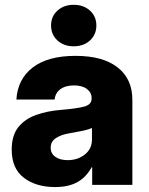

<svg xmlns="http://www.w3.org/2000/svg" viewBox="-20 -755 607 784"><path d="M204.6 8.8Q127 8.8 77.4 -29.1Q27.8 -66.9 27.8 -144Q27.8 -202.1 54.9 -235.8Q82 -269.5 127.4 -285.6Q172.9 -301.8 228 -306.2Q297.4 -312 325.7 -320.3Q354 -328.6 354 -352.1V-354.5Q354 -377.4 334.7 -391.8Q315.4 -406.2 282.2 -406.2Q247.1 -406.2 226.3 -390.6Q205.6 -375 203.1 -348.6H46.9Q52.2 -432.6 114 -479.7Q175.8 -526.9 288.1 -526.9Q400.4 -526.9 460.4 -479.7Q520.5 -432.6 520.5 -347.2V0H356.4V-72.3H354.5Q331.5 -30.8 295.4 -11Q259.3 8.8 204.6 8.8ZM255.9 -101.1Q297.9 -101.1 326.7 -124.3Q355.5 -147.5 355.5 -185.5V-232.4Q342.3 -226.1 318.8 -221.2Q295.4 -216.3 264.2 -210.9Q230.5 -205.6 208.7 -191.4Q187 -177.2 187 -151.9Q187 -127.9 206.1 -114.5Q225.1 -101.1 255.9 -101.1ZM280.8 -565.9Q240.7 -565.9 214.6 -589.8Q188.5 -613.8 188.5 -650.9Q188.5 -688 214.6 -711.7Q240.7 -735.4 280.8 -735.4Q321.3 -735.4 347.4 -711.7Q373.5 -688 373.5 -650.9Q373.5 -613.8 347.4 -589.8Q321.3 -565.9 280.8 -565.9Z"/></svg>

Font: Inter Display ExtraBold
Style: Regular
Weight: 800
Designer: Rasmus Andersson
Foundry: rsms
Version: Version 4.000;git-a52131595